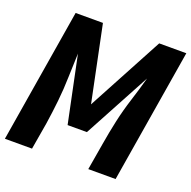

<svg xmlns="http://www.w3.org/2000/svg" viewBox="-129 -863 988 991"><g transform="rotate(20 364.5 -367.5)"><path d="M0 0H149L174 -147Q184 -213 191 -279Q198 -345 199.5 -411Q201 -477 204 -542L280 -177H386L583 -543Q565 -477 544 -411.5Q523 -346 508.5 -280Q494 -214 483 -147L458 0H608L729 -735H580L357 -319L271 -735H121Z"/></g></svg>

Font: Iosevka Sparkle Heavy
Style: Italic
Weight: 900
Italic angle: -9°
Designer: Belleve Invis
Foundry: Belleve Invis
Version: Version 4.5.0; ttfautohint (v1.8.3)